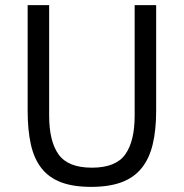

<svg xmlns="http://www.w3.org/2000/svg" viewBox="-20 -718 718 750"><path d="M172 -698V-266Q172 -166 209 -114.5Q246 -63 339 -63Q432 -63 469 -114.5Q506 -166 506 -266V-698H590V-286Q590 -210 576.5 -154Q563 -98 533 -61Q503 -24 454.5 -6Q406 12 336 12Q266 12 218.5 -6Q171 -24 142 -61Q113 -98 100.5 -154Q88 -210 88 -286V-698Z"/></svg>

Font: IBM Plex Sans Thai
Style: Regular
Weight: 400
Designer: Mike Abbink, Paul van der Laan, Pieter van Rosmalen, Ben Mitchell, Mark Frömberg
Foundry: Bold Monday
Version: Version 1.2